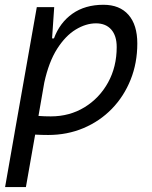

<svg xmlns="http://www.w3.org/2000/svg" viewBox="-20 -547 626 792"><path d="M86.9 224.6H1L40.5 -0.5V-1L131.8 -517.6H203.6L194.8 -388.7H202.6Q226.6 -453.6 278.8 -490.5Q331.1 -527.3 406.7 -527.3Q473.6 -527.3 510 -485.8Q546.4 -444.3 546.4 -367.7Q546.4 -287.1 518.8 -218.3Q491.2 -149.4 441.4 -98.1Q391.6 -46.9 324.5 -18.6Q257.3 9.8 178.7 9.8Q152.3 9.8 125 8.3ZM138.7 -68.8Q162.1 -66.9 189.5 -66.9Q267.1 -66.9 328.6 -104.5Q390.1 -142.1 425.8 -206.8Q461.4 -271.5 461.4 -353Q461.4 -399.4 439 -425Q416.5 -450.7 376 -450.7Q334.5 -450.7 292.2 -425Q250 -399.4 215.6 -345.5Q181.2 -291.5 162.6 -206.1Z"/></svg>

Font: CaskaydiaCove NFP SemiLight
Style: Italic
Weight: 350
Italic angle: -10°
Designer: Aaron Bell
Foundry: Saja Typeworks
Version: Version 2111.001; VTT 6.35;Nerd Fonts 3.1.1